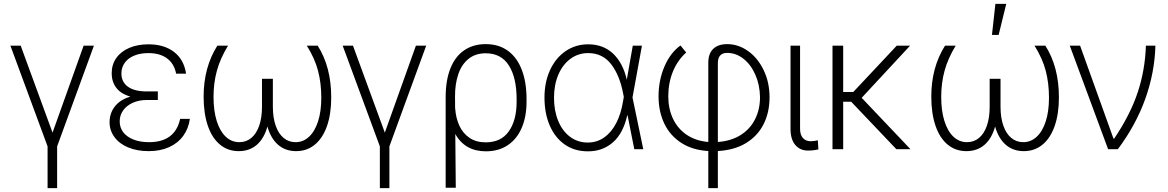

<svg xmlns="http://www.w3.org/2000/svg" viewBox="-20 -764 5981 983"><path d="M85.9 -530.3 249 -85 408.2 -530.3H460.9L272.5 -14.6V199.2H223.6V-14.6L33.2 -530.3Z M647.5 -269.5Q598.1 -283.7 575 -314.9Q551.8 -346.2 551.8 -388.7Q551.8 -433.6 575.4 -467Q599.1 -500.5 641.8 -518.8Q684.6 -537.1 740.2 -537.1Q820.3 -537.1 871.1 -498Q921.9 -459 932.6 -386.7H881.8Q871.6 -438.5 835 -465.3Q798.3 -492.2 740.2 -492.2Q698.2 -492.2 667 -479.2Q635.7 -466.3 618.7 -442.6Q601.6 -418.9 601.6 -387.7Q601.6 -344.2 635 -320.1Q668.5 -295.9 730.5 -295.9H788.1V-252H730.5Q691.9 -252 660.4 -238Q628.9 -224.1 610.8 -199.2Q592.8 -174.3 592.8 -142.6Q592.8 -110.8 611.1 -86.9Q629.4 -63 663.3 -49.6Q697.3 -36.1 743.2 -36.1Q876 -36.1 902.3 -155.3H952.1Q945.3 -106 918.2 -68.6Q891.1 -31.2 845.9 -10.7Q800.8 9.8 741.2 9.8Q682.1 9.8 636.7 -9Q591.3 -27.8 566.2 -61.8Q541 -95.7 541 -138.7Q541 -184.1 567.9 -218.8Q594.7 -253.4 647.5 -269.5Z M1073.2 -267.6Q1073.2 -196.8 1089.6 -144.5Q1106 -92.3 1135.7 -64.2Q1165.5 -36.1 1205.1 -36.1Q1240.7 -36.1 1266.8 -57.9Q1293 -79.6 1307.1 -120.6Q1321.3 -161.6 1321.3 -217.8V-360.4H1377V-217.8Q1377 -161.6 1391.4 -120.6Q1405.8 -79.6 1431.9 -57.9Q1458 -36.1 1493.2 -36.1Q1532.2 -36.1 1562 -63.7Q1591.8 -91.3 1608.4 -142.6Q1625 -193.8 1625 -263.7Q1625 -337.9 1608.4 -401.4Q1591.8 -464.8 1550.8 -530.3H1606.4Q1675.8 -421.4 1675.8 -265.6Q1675.8 -180.7 1654.1 -118.7Q1632.3 -56.6 1591.8 -23.4Q1551.3 9.8 1496.1 9.8Q1441.4 9.8 1404.1 -22.5Q1366.7 -54.7 1349.1 -116.2Q1332 -54.7 1294.7 -22.5Q1257.3 9.8 1202.1 9.8Q1146.5 9.8 1106 -23.9Q1065.4 -57.6 1043.9 -120.6Q1022.5 -183.6 1022.5 -269.5Q1022.5 -418.9 1092.8 -530.3H1147.5Q1107.4 -464.4 1090.3 -401.6Q1073.2 -338.9 1073.2 -267.6Z M1787.1 -530.3 1950.2 -85 2109.4 -530.3H2162.1L1973.6 -14.6V199.2H1924.8V-14.6L1734.4 -530.3Z M2466.8 -538.1Q2533.7 -538.1 2580.6 -503.9Q2627.4 -469.7 2651.6 -406.2Q2675.8 -342.8 2675.8 -255.9V-243.2Q2675.8 -167.5 2651.4 -110.1Q2627 -52.7 2580.1 -21Q2533.2 10.7 2467.8 10.7Q2360.4 10.7 2311 -78.1L2313.5 197.3H2261.7V-266.6Q2261.7 -353 2286.1 -414.1Q2310.5 -475.1 2356.7 -506.6Q2402.8 -538.1 2466.8 -538.1ZM2310.1 -207.5 2310.5 -208Q2314 -159.2 2332 -120.1Q2350.1 -81.1 2384 -58.1Q2418 -35.2 2466.8 -35.2Q2545.4 -35.2 2585.2 -91.8Q2625 -148.4 2625 -243.2V-255.9Q2625 -366.2 2585.4 -428.7Q2545.9 -491.2 2466.8 -491.2Q2414.1 -491.2 2378.7 -462.6Q2343.3 -434.1 2326.2 -383.5Q2309.1 -333 2309.6 -267.6Z M2767.6 -264.6Q2767.6 -343.3 2796.1 -405.3Q2824.7 -467.3 2875.7 -502.2Q2926.8 -537.1 2991.2 -537.1Q3068.4 -537.1 3118.9 -489.5Q3169.4 -441.9 3189 -356L3219.7 -530.3H3266.6L3218.3 -265.1L3273.4 0H3227.5L3192.9 -173.8H3191.4Q3170.4 -80.1 3116.9 -34.2Q3063.5 11.7 2988.3 10.7Q2921.9 10.7 2871.8 -23.9Q2821.8 -58.6 2794.7 -121.1Q2767.6 -183.6 2767.6 -264.6ZM2989.3 -34.2Q3036.1 -34.2 3073.2 -60.3Q3110.4 -86.4 3135 -134Q3159.7 -181.6 3169.9 -246.1L3173.8 -268.1L3170.9 -282.2Q3153.8 -376 3109.9 -434.1Q3065.9 -492.2 2991.2 -492.2Q2940.4 -492.2 2900.6 -462.9Q2860.8 -433.6 2838.6 -381.6Q2816.4 -329.6 2816.4 -263.7Q2816.4 -197.3 2837.9 -145Q2859.4 -92.8 2898.7 -63.5Q2938 -34.2 2989.3 -34.2Z M3703.1 -538.1Q3759.8 -538.1 3809.6 -502.9Q3859.4 -467.8 3889.6 -405.3Q3919.9 -342.8 3919.9 -265.6Q3919.9 -189.5 3889.9 -129.2Q3859.9 -68.8 3800.5 -32.2Q3741.2 4.4 3655.3 9.3V199.2H3606.4V9.3Q3524.9 4.4 3467.8 -32.7Q3410.6 -69.8 3381.3 -130.9Q3352.1 -191.9 3351.6 -269.5Q3351.6 -353.5 3382.1 -424.1Q3412.6 -494.6 3463.9 -531.2L3493.2 -495.1Q3450.2 -457 3426 -399.7Q3401.9 -342.3 3401.4 -271.5Q3401.4 -208 3425.3 -156.7Q3449.2 -105.5 3495.6 -74Q3542 -42.5 3606.4 -37.1V-443.4Q3606.4 -489.7 3631.6 -513.9Q3656.7 -538.1 3703.1 -538.1ZM3871.1 -266.6Q3870.1 -329.6 3847.2 -381.6Q3824.2 -433.6 3786.1 -463.4Q3748 -493.2 3703.1 -493.2Q3655.3 -493.2 3655.3 -440.4V-37.1Q3723.6 -42 3772.2 -72.8Q3820.8 -103.5 3845.9 -153.8Q3871.1 -204.1 3871.1 -266.6Z M4076.2 -530.3V-104.5Q4076.2 -73.2 4091.1 -57.1Q4106 -41 4128.9 -41Q4141.6 -41 4152.6 -42.7Q4163.6 -44.4 4167 -45.9L4169.9 1Q4162.6 2.9 4148.4 4.9Q4134.3 6.8 4116.2 6.8Q4076.2 6.8 4051.8 -21.7Q4027.3 -50.3 4027.3 -104.5V-530.3Z M4296.9 -293H4348.6L4571.3 -530.3H4639.6L4391.6 -263.2L4641.6 0H4569.3L4337.9 -243.2H4296.9V0H4242.2V-530.3H4296.9Z M4798.8 -267.6Q4798.8 -196.8 4815.2 -144.5Q4831.5 -92.3 4861.3 -64.2Q4891.1 -36.1 4930.7 -36.1Q4966.3 -36.1 4992.4 -57.9Q5018.6 -79.6 5032.7 -120.6Q5046.9 -161.6 5046.9 -217.8V-360.4H5102.5V-217.8Q5102.5 -161.6 5116.9 -120.6Q5131.3 -79.6 5157.5 -57.9Q5183.6 -36.1 5218.8 -36.1Q5257.8 -36.1 5287.6 -63.7Q5317.4 -91.3 5334 -142.6Q5350.6 -193.8 5350.6 -263.7Q5350.6 -337.9 5334 -401.4Q5317.4 -464.8 5276.4 -530.3H5332Q5401.4 -421.4 5401.4 -265.6Q5401.4 -180.7 5379.6 -118.7Q5357.9 -56.6 5317.4 -23.4Q5276.9 9.8 5221.7 9.8Q5167 9.8 5129.6 -22.5Q5092.3 -54.7 5074.7 -116.2Q5057.6 -54.7 5020.3 -22.5Q4982.9 9.8 4927.7 9.8Q4872.1 9.8 4831.5 -23.9Q4791 -57.6 4769.5 -120.6Q4748 -183.6 4748 -269.5Q4748 -418.9 4818.4 -530.3H4873Q4833 -464.4 4815.9 -401.6Q4798.8 -338.9 4798.8 -267.6ZM5076.2 -744.1H5131.8L5092.8 -585H5058.6Z M5457 -530.3H5509.8L5680.7 -54.7H5684.6Q5766.6 -176.3 5804.7 -290.8Q5842.8 -405.3 5846.7 -530.3H5895.5Q5891.6 -391.6 5843.5 -257.6Q5795.4 -123.5 5703.1 0H5653.3Z"/></svg>

Font: Pretendard Std ExtraLight
Style: Regular
Weight: 200
Designer: Base glyphs from Inter by Rasmus Andersson; Hangeul glyphs from Noto Sans CJK(Source Han Sans) by Jang Soo-young and Kan
Foundry: Kil Hyung-jin
Version: Version 1.309